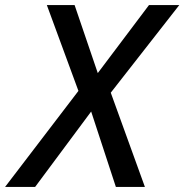

<svg xmlns="http://www.w3.org/2000/svg" viewBox="-73 -734 724 754"><path d="M-53 0H65L285 -296L382 0H496L362 -370L631 -714H512L311 -447L220 -714H111L235 -377Z"/></svg>

Font: Noto Sans Medium
Style: Italic
Weight: 500
Italic angle: -12°
Designer: Monotype Design Team
Foundry: Monotype Imaging Inc.
Version: Version 2.013